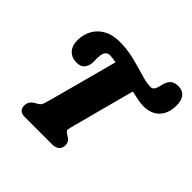

<svg xmlns="http://www.w3.org/2000/svg" viewBox="-191 -951 1132 1132"><g transform="rotate(45 375.5 -385.0)"><path d="M402 -150.5Q396 -127.5 398 -121Q400 -114.5 409.5 -108L427 -97Q453.5 -80.5 453.5 -53Q453.5 -26.5 437.2 -13.2Q421 0 396 0H164.5Q138.5 0 127 -12.5Q115.5 -25 115.5 -45Q115.5 -65.5 125.2 -79Q135 -92.5 150.5 -101L167.5 -111Q180.5 -118.5 186 -130.5Q191.5 -142.5 198.5 -169Q207 -201 221.8 -255Q236.5 -309 253.5 -372.8Q270.5 -436.5 287 -498.2Q303.5 -560 316 -606.5Q283 -613 264 -613Q223.5 -613 222.5 -553.5Q222 -544.5 222.2 -537.2Q222.5 -530 222.5 -518Q222.5 -484.5 206.5 -463.5Q190.5 -442.5 153.5 -442.5Q113 -442.5 88.5 -469Q64 -495.5 65 -544.5Q66 -590.5 87.5 -628.2Q109 -666 149.5 -688Q190 -710 248 -710Q313 -710 372 -695Q431 -680 480.5 -664.8Q530 -649.5 565.5 -649.5Q588.5 -649.5 597.5 -682Q600.5 -692 603.5 -705.5Q610.5 -736 627.2 -752.8Q644 -769.5 679.5 -769.5Q712.5 -769.5 732 -746.8Q751.5 -724 751 -678.5Q750 -613.5 714.2 -576.5Q678.5 -539.5 615 -539.5Q595.5 -539.5 568.2 -544.5Q541 -549.5 510 -557Q495 -500 478.5 -438.8Q462 -377.5 447 -320.8Q432 -264 420.2 -219.2Q408.5 -174.5 402 -150.5Z"/></g></svg>

Font: Fraunces 144pt SuperSoft Black
Style: Italic
Weight: 900
Italic angle: -16°
Version: Version 1.000;[b76b70a41]